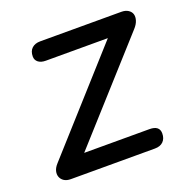

<svg xmlns="http://www.w3.org/2000/svg" viewBox="-95 -578 656 668"><g transform="rotate(-20 233.0 -243.5)"><path d="M58 0Q43 0 33.5 -6Q24 -12 20 -22Q16 -32 19 -44Q22 -56 33 -68L367 -440L371 -417H117Q99 -417 89 -425Q79 -433 79 -446Q79 -466 90.5 -476.5Q102 -487 121 -487H422Q437 -487 447 -480.5Q457 -474 460 -464Q463 -454 459 -441Q455 -428 443 -415L110 -45L106 -70H374Q411 -70 411 -41Q411 -22 400 -11Q389 0 369 0Z"/></g></svg>

Font: Nunito Medium
Style: Italic
Weight: 500
Designer: Vernon Adams
Foundry: Vernon Adams
Version: Version 3.601